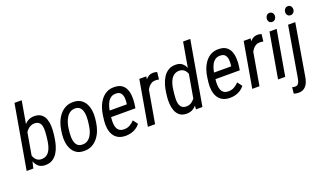

<svg xmlns="http://www.w3.org/2000/svg" viewBox="-89 -1324 3556 2113"><g transform="rotate(-20 1689.0 -267.5)"><path d="M142.1 -750H226.6L113.3 -97.2L89.8 0H11.7ZM432.1 -288.1 425.8 -239.3Q420.4 -196.3 407.5 -151.6Q394.5 -106.9 371.3 -69.6Q348.1 -32.2 311.8 -10.3Q275.4 11.7 223.1 9.8Q177.2 8.3 149.9 -15.4Q122.6 -39.1 109.4 -75.7Q96.2 -112.3 93.3 -153.3Q90.3 -194.3 93.3 -230.5L102.1 -296.4Q108.4 -335.9 122.1 -378.7Q135.7 -421.4 158.7 -458.3Q181.6 -495.1 215.8 -517.3Q250 -539.6 298.3 -538.6Q349.6 -537.1 378.9 -513.4Q408.2 -489.7 421.1 -452.1Q434.1 -414.6 435.5 -371.6Q437 -328.6 432.1 -288.1ZM342.3 -238.8 348.1 -288.6Q350.6 -314.5 352.1 -344Q353.5 -373.5 347.9 -400.4Q342.3 -427.2 324.5 -444.6Q306.6 -461.9 272 -462.9Q245.1 -463.4 222.9 -452.1Q200.7 -440.9 183.3 -421.9Q166 -402.8 154.1 -379.6Q142.1 -356.4 136.2 -333L113.8 -193.4Q112.8 -164.6 122.6 -135.7Q132.3 -106.9 153.3 -87.4Q174.3 -67.9 206.1 -66.4Q242.7 -64.9 267.3 -80.1Q292 -95.2 307.1 -121.1Q322.3 -147 330.3 -177.7Q338.4 -208.5 342.3 -238.8Z M515.6 -238.8 522 -288.6Q528.3 -335.9 545.7 -380.9Q563 -425.8 591.8 -461.9Q620.6 -498 661.4 -519Q702.1 -540 755.9 -538.1Q806.6 -536.6 840.3 -514.4Q874 -492.2 892.8 -456.1Q911.6 -419.9 917.5 -376.5Q923.3 -333 918.9 -289.1L912.6 -238.8Q906.2 -191.9 888.9 -146.7Q871.6 -101.6 842.5 -65.7Q813.5 -29.8 772.7 -9Q731.9 11.7 678.7 9.8Q627.4 8.8 594 -13.7Q560.5 -36.1 541.7 -72.3Q522.9 -108.4 517.1 -151.9Q511.2 -195.3 515.6 -238.8ZM606.4 -289.1 600.1 -237.8Q597.7 -213.4 598.1 -183.8Q598.6 -154.3 606.4 -127.4Q614.3 -100.6 632.6 -82.8Q650.9 -64.9 683.6 -63.5Q720.7 -61.5 746.3 -77.1Q772 -92.8 788.8 -118.9Q805.7 -145 814.9 -176.5Q824.2 -208 828.1 -238.8L834.5 -289.6Q836.9 -314 836.4 -343.3Q835.9 -372.6 828.1 -399.7Q820.3 -426.8 802 -444.8Q783.7 -462.9 750.5 -464.4Q715.8 -465.8 690.2 -450Q664.6 -434.1 647.5 -407.2Q630.4 -380.4 620.4 -349.1Q610.4 -317.9 606.4 -289.1Z M1167 9.8Q1115.7 8.8 1081.5 -10.7Q1047.4 -30.3 1028.3 -63.5Q1009.3 -96.7 1003.2 -138.7Q997.1 -180.7 1002 -226.1L1009.3 -285.6Q1015.1 -332.5 1031.2 -377.9Q1047.4 -423.3 1074.7 -460.2Q1102.1 -497.1 1142.1 -518.6Q1182.1 -540 1235.8 -538.1Q1289.1 -536.6 1320.3 -514.2Q1351.6 -491.7 1366.2 -455.6Q1380.9 -419.4 1383.1 -376Q1385.3 -332.5 1379.9 -289.1L1372.6 -238.8H1051.8L1064.9 -312.5L1298.3 -312L1300.3 -325.2Q1304.2 -355 1301.8 -386.5Q1299.3 -418 1283.2 -440.2Q1267.1 -462.4 1230.5 -464.4Q1192.9 -466.3 1168.2 -450.2Q1143.6 -434.1 1128.4 -406.7Q1113.3 -379.4 1105.2 -347.4Q1097.2 -315.4 1093.8 -285.6L1086.4 -225.6Q1083.5 -198.7 1084.5 -170.7Q1085.4 -142.6 1094 -118.7Q1102.5 -94.7 1121.8 -79.8Q1141.1 -64.9 1175.3 -64Q1213.4 -63 1243.9 -79.6Q1274.4 -96.2 1299.8 -123.5L1340.8 -68.4Q1319.8 -41.5 1292.2 -23.9Q1264.6 -6.3 1232.9 2Q1201.2 10.3 1167 9.8Z M1592.8 -441.9 1516.1 0H1431.6L1523.4 -528.3H1605ZM1733.9 -531.7 1724.6 -447.8Q1715.3 -449.7 1705.8 -451.2Q1696.3 -452.6 1687 -452.6Q1658.2 -453.1 1637.2 -441.4Q1616.2 -429.7 1601.3 -410.2Q1586.4 -390.6 1576.2 -367.2Q1565.9 -343.8 1559.6 -319.8L1534.7 -305.2Q1539.1 -338.4 1548.6 -379.2Q1558.1 -419.9 1576.2 -457.3Q1594.2 -494.6 1623.5 -518.1Q1652.8 -541.5 1696.8 -539.6Q1706.5 -539.1 1715.6 -536.9Q1724.6 -534.7 1733.9 -531.7Z M2005.4 -107.9 2116.7 -750H2200.7L2070.3 0H1994.1ZM1743.2 -238.8 1749 -287.6Q1754.9 -331.5 1768.3 -376.2Q1781.7 -420.9 1805.7 -458.3Q1829.6 -495.6 1866.7 -517.8Q1903.8 -540 1956.1 -538.1Q2002 -536.6 2029.1 -512.5Q2056.2 -488.3 2069.1 -451.4Q2082 -414.6 2084.7 -373.5Q2087.4 -332.5 2084.5 -296.4L2075.7 -230.5Q2069.3 -191.4 2055.7 -148.7Q2042 -106 2018.8 -69.3Q1995.6 -32.7 1961.4 -10.5Q1927.2 11.7 1879.4 10.3Q1830.1 8.8 1801 -15.4Q1772 -39.6 1758.1 -77.1Q1744.1 -114.7 1741.5 -157.5Q1738.8 -200.2 1743.2 -238.8ZM1833.5 -288.1 1827.6 -238.3Q1824.7 -212.9 1824 -183.6Q1823.2 -154.3 1829.6 -127.7Q1835.9 -101.1 1853.8 -84Q1871.6 -66.9 1906.2 -65.9Q1940.9 -64.9 1968.5 -84Q1996.1 -103 2014.6 -132.8Q2033.2 -162.6 2042 -193.4L2064.5 -333Q2064.9 -354.5 2060.1 -376.7Q2055.2 -398.9 2043.7 -418Q2032.2 -437 2014.6 -449Q1997.1 -460.9 1973.1 -462.4Q1936 -463.9 1910.9 -448.7Q1885.7 -433.6 1869.9 -407.5Q1854 -381.3 1845.5 -350.1Q1836.9 -318.8 1833.5 -288.1Z M2389.2 9.8Q2337.9 8.8 2303.7 -10.7Q2269.5 -30.3 2250.5 -63.5Q2231.4 -96.7 2225.3 -138.7Q2219.2 -180.7 2224.1 -226.1L2231.4 -285.6Q2237.3 -332.5 2253.4 -377.9Q2269.5 -423.3 2296.9 -460.2Q2324.2 -497.1 2364.3 -518.6Q2404.3 -540 2458 -538.1Q2511.2 -536.6 2542.5 -514.2Q2573.7 -491.7 2588.4 -455.6Q2603 -419.4 2605.2 -376Q2607.4 -332.5 2602.1 -289.1L2594.7 -238.8H2273.9L2287.1 -312.5L2520.5 -312L2522.5 -325.2Q2526.4 -355 2523.9 -386.5Q2521.5 -418 2505.4 -440.2Q2489.3 -462.4 2452.6 -464.4Q2415 -466.3 2390.4 -450.2Q2365.7 -434.1 2350.6 -406.7Q2335.4 -379.4 2327.4 -347.4Q2319.3 -315.4 2315.9 -285.6L2308.6 -225.6Q2305.7 -198.7 2306.6 -170.7Q2307.6 -142.6 2316.2 -118.7Q2324.7 -94.7 2344 -79.8Q2363.3 -64.9 2397.5 -64Q2435.5 -63 2466.1 -79.6Q2496.6 -96.2 2522 -123.5L2563 -68.4Q2542 -41.5 2514.4 -23.9Q2486.8 -6.3 2455.1 2Q2423.3 10.3 2389.2 9.8Z M2814.9 -441.9 2738.3 0H2653.8L2745.6 -528.3H2827.1ZM2956.1 -531.7 2946.8 -447.8Q2937.5 -449.7 2928 -451.2Q2918.5 -452.6 2909.2 -452.6Q2880.4 -453.1 2859.4 -441.4Q2838.4 -429.7 2823.5 -410.2Q2808.6 -390.6 2798.3 -367.2Q2788.1 -343.8 2781.7 -319.8L2756.8 -305.2Q2761.2 -338.4 2770.8 -379.2Q2780.3 -419.9 2798.3 -457.3Q2816.4 -494.6 2845.7 -518.1Q2875 -541.5 2918.9 -539.6Q2928.7 -539.1 2937.7 -536.9Q2946.8 -534.7 2956.1 -531.7Z M3131.8 -528.3 3040 0H2956.1L3047.9 -528.3ZM3067.4 -667.5Q3068.4 -689 3081.1 -704.8Q3093.8 -720.7 3115.7 -721.2Q3138.7 -721.7 3151.4 -706.1Q3164.1 -690.4 3163.1 -668.9Q3162.1 -648.4 3148.9 -633.1Q3135.7 -617.7 3114.3 -617.2Q3091.8 -616.7 3079.3 -631.6Q3066.9 -646.5 3067.4 -667.5Z M3265.6 -528.3H3349.6L3249.5 62.5Q3244.6 101.6 3230.7 136.7Q3216.8 171.9 3189.2 193.8Q3161.6 215.8 3116.7 214.8Q3103.5 214.8 3090.6 212.2Q3077.6 209.5 3064.9 205.6L3072.8 132.8Q3081.1 134.8 3089.4 136.5Q3097.7 138.2 3106.4 138.2Q3127 138.7 3138.9 126.7Q3150.9 114.7 3156.5 97.4Q3162.1 80.1 3165 63ZM3282.2 -667.5Q3283.2 -689 3295.9 -704.8Q3308.6 -720.7 3331.1 -721.2Q3353.5 -722.2 3366.2 -706.5Q3378.9 -690.9 3377.9 -668.9Q3377.4 -647.9 3364.3 -632.8Q3351.1 -617.7 3329.1 -617.2Q3307.1 -616.7 3294.4 -631.6Q3281.7 -646.5 3282.2 -667.5Z"/></g></svg>

Font: Roboto Condensed
Style: Italic
Weight: 400
Italic angle: -12°
Designer: Christian Robertson
Foundry: Google
Version: Version 3.0